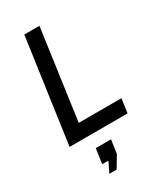

<svg xmlns="http://www.w3.org/2000/svg" viewBox="-229 -768 928 1098"><g transform="rotate(-30 235.0 -219.5)"><path d="M129 -686H229L146 -93H428L415 0H32ZM185 179H144L158 81H259L246 170L200 247H152Z"/></g></svg>

Font: Archivo Narrow Medium
Style: Italic
Weight: 500
Italic angle: -8°
Designer: Hector Gatti
Foundry: Omnibus-Type
Version: Version 2.001